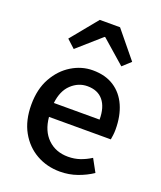

<svg xmlns="http://www.w3.org/2000/svg" viewBox="-154 -931 873 1042"><g transform="rotate(20 283.0 -410.0)"><path d="M317 14Q242 14 181 -20.5Q120 -55 84 -119.5Q48 -184 48 -275Q48 -365 84 -429.5Q120 -494 177.5 -529Q235 -564 299 -564Q372 -564 422 -531.5Q472 -499 498 -440.5Q524 -382 524 -304Q524 -287 522 -271.5Q520 -256 518 -245H161Q168 -166 214 -121.5Q260 -77 331 -77Q368 -77 400 -88Q432 -99 462 -118L502 -45Q465 -20 417.5 -3Q370 14 317 14ZM160 -325H424Q424 -396 392.5 -434.5Q361 -473 301 -473Q249 -473 208.5 -435Q168 -397 160 -325ZM114 -680 240 -834H357L483 -680L436 -637L300 -756H296L161 -637Z"/></g></svg>

Font: Source Han Sans SC Medium
Style: Regular
Weight: 500
Designer: Ryoko NISHIZUKA 西塚涼子 (kana, bopomofo & ideographs); Paul D. Hunt (Latin, Greek & Cyrillic); Sandoll Communications 산돌커뮤니
Foundry: Adobe
Version: Version 2.004;hotconv 1.0.118;makeotfexe 2.5.65603